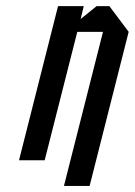

<svg xmlns="http://www.w3.org/2000/svg" viewBox="-20 -520 438 623"><path d="M125 0H41.7L168.3 -500H251.7L241.7 -458.3L293.3 -500H335L397.5 -416.7L270.8 83.3H187.5L314.2 -416.7H230.8Z"/></svg>

Font: Yulong
Style: Italic
Weight: 400
Italic angle: -14.25°
Designer: GGBotNet
Foundry: f0n7.com
Version: 1.00